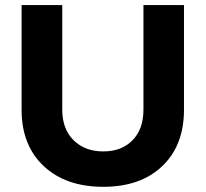

<svg xmlns="http://www.w3.org/2000/svg" viewBox="-20 -720 800 747"><path d="M64 -293V-700.2H222.2V-293Q222.2 -218.3 266.1 -174.6Q310.1 -130.9 381.8 -130.9Q453.1 -130.9 495.6 -174.3Q538.1 -217.8 538.1 -293V-700.2H695.8V-293Q695.8 -154.3 611.3 -73.7Q526.9 6.8 381.8 6.8Q235.8 6.8 149.9 -74Q64 -154.8 64 -293Z"/></svg>

Font: Montserrat Semi Bold
Style: Regular
Weight: 600
Designer: Julieta Ulanovsky
Foundry: Julieta Ulanovsky
Version: Version 3.001;PS 003.001;hotconv 1.0.70;makeotf.lib2.5.58329